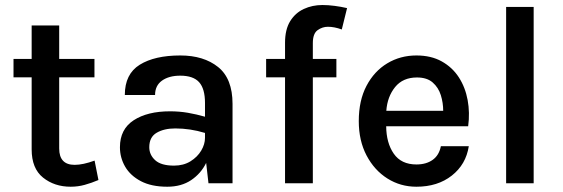

<svg xmlns="http://www.w3.org/2000/svg" viewBox="-20 -712 2189 746"><path d="M254.5 13.5Q191.5 13.5 147.2 -22Q103 -57.5 103 -131.5V-411.5H32.5V-483H103V-613H210V-483H347V-411.5H210V-135Q210 -71.5 270 -71.5Q302.5 -71.5 347.5 -88L362.5 -12.5Q335.5 -1 309.2 6.2Q283 13.5 254.5 13.5Z M630 13.5Q568.5 13.5 527.5 -8Q486.5 -29.5 466.2 -64.5Q446 -99.5 446 -140Q446 -210 499.5 -244.8Q553 -279.5 640.5 -279.5Q676.5 -279.5 710 -273.8Q743.5 -268 776.5 -258.5V-312Q776.5 -367 753.8 -392.5Q731 -418 680.5 -418Q636.5 -418 609.5 -398.8Q582.5 -379.5 582.5 -343H465Q465 -424.5 523 -460.5Q581 -496.5 680.5 -496.5Q771.5 -496.5 827.5 -451.5Q883.5 -406.5 883.5 -308.5V0H790L781 -79Q761 -38 722.8 -12.2Q684.5 13.5 630 13.5ZM560 -140Q560 -110.5 583 -89.5Q606 -68.5 656 -68.5Q693 -68.5 720 -85.2Q747 -102 761.8 -126.8Q776.5 -151.5 776.5 -176.5V-195.5Q719 -213 661 -213Q617.5 -213 588.8 -196.2Q560 -179.5 560 -140Z M1087.5 0V-411.5H1014V-483H1087.5V-546Q1087.5 -597.5 1107.5 -629.8Q1127.5 -662 1160.5 -677.2Q1193.5 -692.5 1232.5 -692.5Q1255.5 -692.5 1280.2 -689.2Q1305 -686 1328.5 -680.5L1308 -597.5Q1279 -608 1254 -608Q1232.5 -608 1214 -594.8Q1195.5 -581.5 1195.5 -544.5V-483H1287V-411.5H1195.5V0Z M1598 13.5Q1536 13.5 1485.2 -18.5Q1434.5 -50.5 1404.2 -108Q1374 -165.5 1374 -241.5Q1374 -321.5 1404 -378.5Q1434 -435.5 1484.8 -466Q1535.5 -496.5 1598 -496.5Q1655 -496.5 1696.2 -473.5Q1737.5 -450.5 1762.8 -411.5Q1788 -372.5 1797 -323.2Q1806 -274 1799 -221.5H1480.5Q1481 -156.5 1510 -114.8Q1539 -73 1598 -73Q1636 -73 1661 -90.8Q1686 -108.5 1693 -144H1801.5Q1790.5 -73 1735.5 -29.8Q1680.5 13.5 1598 13.5ZM1600 -411Q1545.5 -411 1515.2 -373.8Q1485 -336.5 1481 -281.5H1702Q1702 -312.5 1692.8 -342.2Q1683.5 -372 1661.2 -391.5Q1639 -411 1600 -411Z M1946.5 0V-685H2053.5V0Z"/></svg>

Font: Karla SemiBold
Style: Regular
Weight: 600
Designer: Jonathan Pinhorn
Version: Version 2.004; ttfautohint (v1.8.4.7-5d5b);gftools[0.9.33]